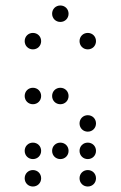

<svg xmlns="http://www.w3.org/2000/svg" viewBox="-20 -700 440 700"><path d="M200 -620C217 -620 230 -633 230 -650C230 -667 217 -680 200 -680C183 -680 170 -667 170 -650C170 -633 183 -620 200 -620ZM100 -520C117 -520 130 -533 130 -550C130 -567 117 -580 100 -580C83 -580 70 -567 70 -550C70 -533 83 -520 100 -520ZM300 -520C317 -520 330 -533 330 -550C330 -567 317 -580 300 -580C283 -580 270 -567 270 -550C270 -533 283 -520 300 -520ZM100 -320C117 -320 130 -333 130 -350C130 -367 117 -380 100 -380C83 -380 70 -367 70 -350C70 -333 83 -320 100 -320ZM200 -320C217 -320 230 -333 230 -350C230 -367 217 -380 200 -380C183 -380 170 -367 170 -350C170 -333 183 -320 200 -320ZM300 -220C317 -220 330 -233 330 -250C330 -267 317 -280 300 -280C283 -280 270 -267 270 -250C270 -233 283 -220 300 -220ZM100 -120C117 -120 130 -133 130 -150C130 -167 117 -180 100 -180C83 -180 70 -167 70 -150C70 -133 83 -120 100 -120ZM200 -120C217 -120 230 -133 230 -150C230 -167 217 -180 200 -180C183 -180 170 -167 170 -150C170 -133 183 -120 200 -120ZM300 -120C317 -120 330 -133 330 -150C330 -167 317 -180 300 -180C283 -180 270 -167 270 -150C270 -133 283 -120 300 -120ZM100 -20C117 -20 130 -33 130 -50C130 -67 117 -80 100 -80C83 -80 70 -67 70 -50C70 -33 83 -20 100 -20ZM300 -20C317 -20 330 -33 330 -50C330 -67 317 -80 300 -80C283 -80 270 -67 270 -50C270 -33 283 -20 300 -20Z"/></svg>

Font: TINY 5x3 60
Style: Regular
Weight: 150
Designer: Jack Halten Fahnestock
Foundry: Velvetyne Type Foundry
Version: Version 1.002;hotconv 1.0.109;makeotfexe 2.5.65596